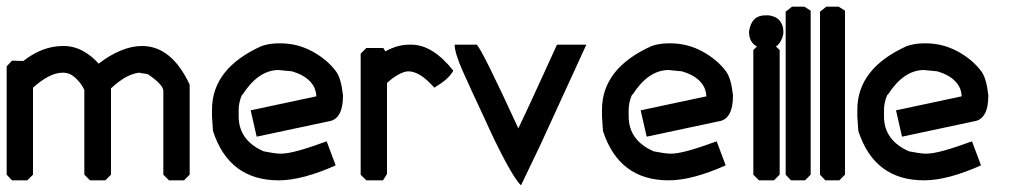

<svg xmlns="http://www.w3.org/2000/svg" viewBox="-20 -541 3055 576"><path d="M171 -403Q201 -403 228 -388.5Q255 -374 276 -350Q308 -375 341.5 -389Q375 -403 406 -403Q495 -403 549 -287V-17L532 0H487L470 -17V-268Q470 -287 424 -318Q419 -320 411.5 -320.5Q404 -321 398 -323Q379 -321 358.5 -310Q338 -299 313 -276V-17L296 0H250L233 -17V-271Q228 -283 217.5 -295.5Q207 -308 195 -316Q183 -323 169 -323Q147 -323 124 -310.5Q101 -298 79 -278V-17L62 0H16L0 -17V-342L16 -359L50 -358Q107 -403 169 -403Z M821 -411Q872 -411 916.5 -387Q961 -363 988 -327Q996 -316 1001 -298.5Q1006 -281 1009 -255Q1009 -183 966 -177L750 -131L732 -210L929 -252Q928 -279 909 -298Q890 -317 856 -327L815 -331Q754 -330 707 -256V-259Q701 -246 698.5 -234Q696 -222 696 -212V-192Q696 -120 771 -87Q786 -84 799.5 -82Q813 -80 822 -80Q842 -80 875 -89Q908 -98 960 -117L987 -45Q938 -23 895 -11.5Q852 0 816 0Q667 0 619 -148L616 -191V-212Q616 -336 765 -403Q789 -411 816 -411Z M1214 -407Q1278 -407 1340 -329Q1332 -315 1319 -303.5Q1306 -292 1283 -278Q1240 -327 1205 -327Q1193 -327 1175.5 -317.5Q1158 -308 1141 -292V-19L1129 0H1079L1062 -17V-380L1079 -397H1130L1136 -387Q1173 -407 1207 -407Z M1410 -407Q1425 -395 1535 -156Q1552 -191 1580.5 -253Q1609 -315 1651 -407H1739L1601 -106L1543 15Q1527 0 1497.5 -54.5Q1468 -109 1433 -187Q1393 -272 1368.5 -327Q1344 -382 1344 -407Z M1991 -411Q2042 -411 2086.5 -387Q2131 -363 2158 -327Q2166 -316 2171 -298.5Q2176 -281 2179 -255Q2179 -183 2136 -177L1920 -131L1902 -210L2099 -252Q2098 -279 2079 -298Q2060 -317 2026 -327L1985 -331Q1924 -330 1877 -256V-259Q1871 -246 1868.5 -234Q1866 -222 1866 -212V-192Q1866 -120 1941 -87Q1956 -84 1969.5 -82Q1983 -80 1992 -80Q2012 -80 2045 -89Q2078 -98 2130 -117L2157 -45Q2108 -23 2065 -11.5Q2022 0 1986 0Q1837 0 1789 -148L1786 -191V-212Q1786 -336 1935 -403Q1959 -411 1986 -411Z M2286 -495Q2309 -492 2319.5 -478.5Q2330 -465 2330 -448V-439Q2320 -393 2278 -393Q2227 -400 2227 -446Q2234 -495 2276 -495ZM2257 -407H2302L2319 -391V-17L2302 0H2257L2240 -17V-391Z M2356 -521H2393L2412 -509V-17L2395 0H2353L2337 -17V-506Z M2459 -521H2496L2515 -509V-17L2498 0H2456L2440 -17V-506Z M2757 -411Q2808 -411 2852.5 -387Q2897 -363 2924 -327Q2932 -316 2937 -298.5Q2942 -281 2945 -255Q2945 -183 2902 -177L2686 -131L2668 -210L2865 -252Q2864 -279 2845 -298Q2826 -317 2792 -327L2751 -331Q2690 -330 2643 -256V-259Q2637 -246 2634.5 -234Q2632 -222 2632 -212V-192Q2632 -120 2707 -87Q2722 -84 2735.5 -82Q2749 -80 2758 -80Q2778 -80 2811 -89Q2844 -98 2896 -117L2923 -45Q2874 -23 2831 -11.5Q2788 0 2752 0Q2603 0 2555 -148L2552 -191V-212Q2552 -336 2701 -403Q2725 -411 2752 -411Z"/></svg>

Font: Ekushey Kolom
Style: Bold
Weight: 700
Designer: Al Mamun Sumon
Foundry: Al Mamun Sumon
Version: Version 1.0